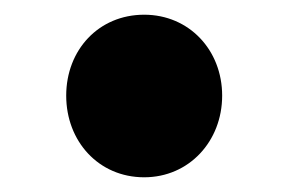

<svg xmlns="http://www.w3.org/2000/svg" viewBox="-20 -227 391 261"><path d="M176 14C237 14 282 -35 282 -97C282 -159 237 -207 176 -207C114 -207 70 -159 70 -97C70 -35 114 14 176 14Z"/></svg>

Font: Noto Sans JP Black
Style: Regular
Weight: 900
Designer: Ryoko NISHIZUKA  (kana, bopomofo & ideographs); Paul D. Hunt (Latin, Greek & Cyrillic); Sandoll Communications , Soo-you
Foundry: Adobe
Version: Version 2.002;hotconv 1.0.116;makeotfexe 2.5.65601